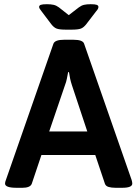

<svg xmlns="http://www.w3.org/2000/svg" viewBox="-20 -891 653 913"><path d="M293 -750Q263 -750 249.5 -755Q236 -760 223 -777L177 -838Q166 -851 166 -858Q166 -865 174 -868Q182 -871 203 -871Q222 -871 235 -868Q248 -865 260 -856L307 -819L355 -856Q367 -865 379.5 -868Q392 -871 411 -871Q432 -871 440 -868Q448 -865 448 -858Q448 -854 446 -849.5Q444 -845 437 -837L391 -777Q378 -760 364.5 -755Q351 -750 321 -750ZM59 2Q4 2 4 -18Q4 -22 5 -26Q6 -30 8 -35L234 -683Q241 -702 285 -702H329Q374 -702 380 -683L606 -35Q609 -25 609 -18Q609 2 561 2H530Q510 2 496.5 -2Q483 -6 479 -17L433 -154H177L131 -17Q127 -7 115.5 -2.5Q104 2 87 2ZM214 -266H395L322 -486Q317 -501 313.5 -517Q310 -533 308 -548H304Q301 -533 298 -517Q295 -501 289 -486Z"/></svg>

Font: Asap SemiBold
Style: Regular
Weight: 600
Designer: Pablo Cosgaya
Foundry: Omnibus-Type
Version: Version 3.001; ttfautohint (v1.8.3)